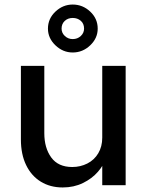

<svg xmlns="http://www.w3.org/2000/svg" viewBox="-20 -815 645 845"><path d="M430 -525H533V0H430V-110L448 -122Q437 -89 411 -59Q385 -29 345 -9.5Q305 10 256 10Q201 10 159.5 -15.5Q118 -41 95 -88.5Q72 -136 72 -201V-525H175V-229Q175 -164 205.5 -122Q236 -80 298 -80Q334 -80 364.5 -95.5Q395 -111 412.5 -140.5Q430 -170 430 -209ZM191 -689Q191 -733 224 -764Q257 -795 300 -795Q344 -795 377 -764Q410 -733 410 -689Q410 -647 377 -615.5Q344 -584 300 -584Q257 -584 224 -615.5Q191 -647 191 -689ZM350 -689Q350 -711 335.5 -723.5Q321 -736 300 -736Q279 -736 265 -723Q251 -710 251 -689Q251 -670 265.5 -656.5Q280 -643 300 -643Q321 -643 335.5 -656.5Q350 -670 350 -689Z"/></svg>

Font: Lexend
Style: Regular
Weight: 400
Designer: Thomas Jockin
Foundry: Lexend
Version: Version 1.000